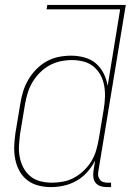

<svg xmlns="http://www.w3.org/2000/svg" viewBox="-20 -755 540 783"><path d="M188 8Q161 8 136 1.5Q111 -5 91 -20.5Q71 -36 59 -58.5Q47 -81 42 -106.5Q37 -132 38 -159Q39 -186 43 -213L63 -333Q67 -358 74.5 -382.5Q82 -407 95.5 -430Q109 -453 128 -472.5Q147 -492 170.5 -505Q194 -518 219.5 -523Q245 -528 270 -528Q298 -528 325 -520.5Q352 -513 371.5 -496Q391 -479 403 -455Q415 -431 419 -404L470 -717H170L173 -735H493L381 -56Q379 -47 380.5 -38Q382 -29 387.5 -22Q393 -15 401.5 -12.5Q410 -10 419 -10H433V8H416Q403 8 391 4.5Q379 1 371 -8Q363 -17 361 -30Q359 -43 361 -56L368 -100Q355 -75 336 -53.5Q317 -32 292.5 -18Q268 -4 241 2Q214 8 188 8ZM192 -10Q215 -10 238.5 -14.5Q262 -19 283.5 -31Q305 -43 323 -60.5Q341 -78 353.5 -99Q366 -120 372.5 -143Q379 -166 383 -189L403 -309Q407 -333 408 -357.5Q409 -382 405 -405Q401 -428 390 -448.5Q379 -469 361.5 -483.5Q344 -498 321 -504Q298 -510 273 -510Q250 -510 226.5 -505Q203 -500 182 -488.5Q161 -477 143 -459Q125 -441 112.5 -420Q100 -399 93 -376Q86 -353 82 -330L62 -210Q59 -186 57.5 -161.5Q56 -137 60.5 -114Q65 -91 75.5 -71Q86 -51 103.5 -36.5Q121 -22 144 -16Q167 -10 192 -10Z"/></svg>

Font: Iosevka Thin
Style: Italic
Weight: 100
Italic angle: -9°
Monospace: yes
Designer: Belleve Invis
Foundry: Belleve Invis
Version: Version 32.5.0; ttfautohint (v1.8.4)